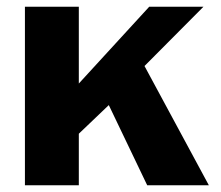

<svg xmlns="http://www.w3.org/2000/svg" viewBox="-20 -550 655 570"><path d="M600 0 409 -354 584 -530H423L214 -302V-530H54V0H214V-153L303 -238L417 0Z"/></svg>

Font: 18Franklin
Style: Bold
Weight: 700
Designer: Pablo Impallari, Rodrigo Fuenzalida (Modified by Dan O. Williams)
Version: Version 0.025;PS 000.025;hotconv 1.0.88;makeotf.lib2.5.64775